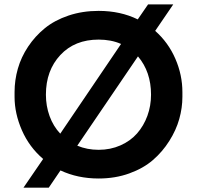

<svg xmlns="http://www.w3.org/2000/svg" viewBox="-20 -801 905 882"><path d="M204.1 61H87.9L178.2 -70.8Q114.3 -125.5 80.6 -202.6Q46.9 -279.8 46.9 -356V-377.9Q46.9 -432.6 62 -485.6Q77.1 -538.6 109.1 -586.7Q141.1 -634.8 186 -671.4Q231 -708 294.7 -729.5Q358.4 -751 433.1 -751Q533.2 -751 612.8 -711.9L660.2 -780.8H775.9L692.9 -659.2Q753.4 -605.5 785.6 -531Q817.9 -456.5 817.9 -377.9V-356Q817.9 -305.7 803.5 -254.4Q789.1 -203.1 757.8 -153.6Q726.6 -104 682.6 -65.9Q638.7 -27.8 574 -4.4Q509.3 19 433.1 19Q336.9 19 257.8 -18.1ZM190.9 -366.2Q190.9 -314 207.8 -267.6Q224.6 -221.2 256.8 -187L536.1 -599.1Q490.7 -619.1 433.1 -619.1Q323.2 -619.1 257.1 -548.1Q190.9 -477.1 190.9 -366.2ZM433.1 -112.8Q487.3 -112.8 533.2 -133.1Q579.1 -153.3 609.6 -188Q640.1 -222.7 657 -268.8Q673.8 -314.9 673.8 -366.2Q673.8 -471.2 613.8 -542L335 -131.8Q379.9 -112.8 433.1 -112.8Z"/></svg>

Font: Sora SemiBold
Style: Regular
Weight: 600
Designer: Jonathan Barnbrook, Julián Moncada
Foundry: Barnbrook Fonts
Version: Version 2.000